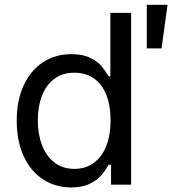

<svg xmlns="http://www.w3.org/2000/svg" viewBox="-20 -782 750 813"><path d="M50.8 -271.5Q50.8 -356.4 80.1 -420.2Q109.4 -483.9 161.9 -518.3Q214.4 -552.7 282.2 -552.7Q330.6 -552.7 362.3 -536.9Q394 -521 408.7 -503.4Q423.3 -485.8 440.4 -458.5H447.3V-727.5H535.2V0H450.2V-84.5H440.4Q425.3 -59.1 409.2 -39.8Q393.1 -20.5 361.1 -4.4Q329.1 11.7 281.7 11.7Q213.9 11.7 161.4 -22.9Q108.9 -57.6 79.8 -121.8Q50.8 -186 50.8 -271.5ZM448.2 -272.5Q448.2 -333.5 430.7 -378.9Q413.1 -424.3 378.7 -449.2Q344.2 -474.1 294.9 -474.1Q244.6 -474.1 209.7 -447.8Q174.8 -421.4 157.5 -376Q140.1 -330.6 140.1 -272.5Q140.1 -213.9 158 -167.2Q175.8 -120.6 210.7 -93.8Q245.6 -66.9 294.9 -66.9Q343.3 -66.9 377.9 -92.8Q412.6 -118.7 430.4 -165Q448.2 -211.4 448.2 -272.5ZM601.6 -761.7H689.5L664.1 -577.1H601.6Z"/></svg>

Font: Raveo Variable
Style: Regular
Weight: 400
Designer: Jakub Foglar, Rasmus Andersson (Inter)
Foundry: Jakubfoglar.com
Version: Version 1.000;Glyphs 3.2.3 (3260)